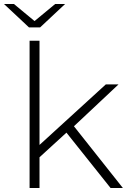

<svg xmlns="http://www.w3.org/2000/svg" viewBox="-43 -947 646 967"><path d="M144 -144 145 -207 490 -522H554L325 -307L295 -282ZM106 0V-742H156V0ZM514 0 286 -286 320 -323 576 0ZM103 -809 -23 -927H27L149 -826H113L235 -927H285L159 -809Z"/></svg>

Font: Montserrat Thin Light
Style: Regular
Weight: 300
Version: Version 9.000